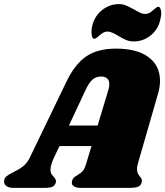

<svg xmlns="http://www.w3.org/2000/svg" viewBox="-61 -916 806 936"><path d="M611 -118Q607 -105 607 -92Q607 -81 610 -73.5Q613 -66 616.5 -61.5Q620 -57 621 -55Q631 -45 631 -35Q631 -33 629 -25Q625 -11 611.5 -5.5Q598 0 570 0H333Q312 0 300.5 -7Q289 -14 289 -26Q289 -32 292 -39Q295 -47 300.5 -51.5Q306 -56 316 -62Q332 -71 342 -82Q352 -93 359 -118L385 -204H229L202 -147Q185 -110 185 -89Q185 -77 189 -69.5Q193 -62 201 -54Q208 -46 210.5 -40.5Q213 -35 211 -26Q207 -11 194.5 -5.5Q182 0 155 0H6Q-17 0 -29 -8.5Q-41 -17 -41 -31Q-41 -47 -29.5 -56.5Q-18 -66 5 -77Q35 -92 53 -106.5Q71 -121 84 -147L262 -516Q303 -602 358.5 -640.5Q414 -679 505 -679Q607 -679 663 -637.5Q719 -596 719 -522Q719 -491 709 -458ZM415 -304 468 -480Q472 -492 472 -505Q472 -524 461.5 -533.5Q451 -543 432 -543Q408 -543 391 -529Q374 -515 357 -479L275 -304ZM514 -742Q511 -744 500 -750Q489 -756 480 -759Q471 -762 464 -762Q451 -762 441 -756Q431 -750 419 -739Q417 -737 410.5 -732Q404 -727 399 -727Q392 -727 388.5 -736Q385 -745 385 -760Q385 -776 389 -792Q401 -839 437.5 -867.5Q474 -896 519 -896Q537 -896 554 -889Q571 -882 594 -869Q613 -858 624 -853Q635 -848 646 -848Q659 -848 669 -854Q679 -860 691 -871Q693 -873 699.5 -878Q706 -883 711 -883Q717 -883 721 -874Q725 -865 725 -852Q725 -838 720 -818Q709 -771 672.5 -742.5Q636 -714 591 -714Q571 -714 554 -721Q537 -728 514 -742Z"/></svg>

Font: Shrikhand
Style: Regular
Weight: 400
Italic angle: -14°
Designer: Jonny Pinhorn
Foundry: Jonny Pinhorn
Version: Version 1.001;PS 1.001;hotconv 1.0.88;makeotf.lib2.5.647800